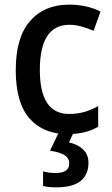

<svg xmlns="http://www.w3.org/2000/svg" viewBox="-20 -569 483 829"><path d="M272 10Q167 10 107.5 -57.5Q48 -125 48 -266Q48 -408 110 -478.5Q172 -549 278 -549Q320 -549 355 -540.5Q390 -532 414 -519L384 -436Q359 -447 332 -454.5Q305 -462 280 -462Q152 -462 152 -267Q152 -77 278 -77Q315 -77 345.5 -86Q376 -95 404 -111V-22Q351 10 272 10ZM362 134Q362 185 328 212.5Q294 240 222 240Q188 240 166 234V171Q191 178 220 178Q279 178 279 137Q279 113 257 100Q235 87 196 82L235 0H299L278 46Q315 54 338.5 76Q362 98 362 134Z"/></svg>

Font: Noto Sans Kannada SemiCondensed Medium
Style: Regular
Weight: 500
Width: 4
Designer: Jelle Bosma - Monotype Design Team
Foundry: Monotype Imaging Inc.
Version: Version 2.005; ttfautohint (v1.8.4.7-5d5b)